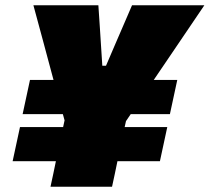

<svg xmlns="http://www.w3.org/2000/svg" viewBox="-20 -710 797 730"><path d="M28 -97 56 -227H220L225.5 -252.5L219 -276H66L94 -406H183.5L158 -501Q150.5 -529 143.8 -554Q137 -579 128.5 -610.5Q120 -642 107 -690H354Q357 -643 359.5 -608.2Q362 -573.5 364 -538L369 -460H383L419 -544Q430 -569.5 439 -590.2Q448 -611 458 -634.2Q468 -657.5 482 -690H757Q697 -601.5 631 -504L564.5 -406H654L626 -276H477L459 -249.5L454 -227H616L588 -97H426.5Q421.5 -72.5 416.5 -48.8Q411.5 -25 406 0H172Q177.5 -25 182.5 -48.8Q187.5 -72.5 192.5 -97Z"/></svg>

Font: Commissioner Black
Style: Italic
Weight: 900
Italic angle: -12°
Designer: Kostas Bartsokas
Foundry: Kostas Bartsokas
Version: Version 1.000; ttfautohint (v1.8.3)